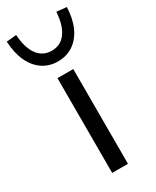

<svg xmlns="http://www.w3.org/2000/svg" viewBox="-231 -798 693 853"><g transform="rotate(-30 116.0 -372.0)"><path d="M76 0V-486H157V0ZM116 -549Q72 -549 38 -572Q4 -595 -15.5 -637.5Q-35 -680 -38 -739L13 -744Q17 -677 43.5 -640.5Q70 -604 116 -604Q162 -604 188.5 -640.5Q215 -677 219 -744L270 -739Q268 -680 248.5 -637.5Q229 -595 195 -572Q161 -549 116 -549Z"/></g></svg>

Font: Nunito Sans 12pt ExtraLight 12pt
Style: Regular
Weight: 400
Version: Version 3.101;gftools[0.9.27]